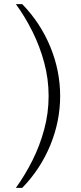

<svg xmlns="http://www.w3.org/2000/svg" viewBox="-20 -755 393 932"><path d="M88 -735Q177 -643 224.5 -527Q272 -411 272 -289Q272 -167 224.5 -51Q177 65 88 157H57Q101 96 137 24.5Q173 -47 194.5 -126.5Q216 -206 216 -289Q216 -372 194.5 -451.5Q173 -531 137 -603Q101 -675 57 -735Z"/></svg>

Font: Archivo Thin
Style: Regular
Weight: 250
Designer: Hector Gatti
Foundry: Omnibus-Type
Version: Version 2.001